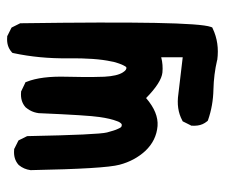

<svg xmlns="http://www.w3.org/2000/svg" viewBox="-66 -422 633 540"><g transform="rotate(-90 250.0 -152.5)"><path d="M350.1 142.1Q310.1 132.8 268.1 131.8Q222.7 130.9 182.1 116.7L179.7 115.7L178.2 113.8Q173.3 107.9 170.4 101.3Q167.5 94.7 166.5 87.2Q165.5 79.6 166 71.3V69.3L167 67.9L176.8 48.3L178.2 45.4L181.2 43.9Q212.9 26.9 255.4 33.2L358.4 45.4V-15.1Q347.2 -12.2 336.7 -11.5Q326.2 -10.7 315.4 -11.7Q287.6 -14.6 243.7 -57.6Q203.1 -22.5 165 -25.4Q124.5 -28.8 95.2 -59.6Q67.4 -89.8 56.2 -132.3Q44.9 -173.3 41 -381.8V-382.3V-382.8Q43.5 -401.4 55.2 -415.5L55.7 -416L56.2 -416.5Q72.8 -431.2 98.6 -428.7H100.6L102.1 -427.7L121.6 -418L124.5 -416.5L126 -413.6L135.7 -394L136.7 -392.1V-389.6Q140.6 -191.9 147 -167.5Q148.4 -162.6 149.7 -158.2Q150.9 -153.8 152.1 -149.9Q153.3 -146 154.5 -142.8Q155.8 -139.6 157 -137Q158.2 -134.3 159.2 -132.3Q161.1 -128.4 163.1 -127.2Q165 -126 168.5 -126Q169.4 -126 170.4 -126.5Q171.4 -127 172.6 -128.2Q173.8 -129.4 175.5 -132.1Q177.2 -134.8 178.7 -139.2Q186 -157.7 190.4 -189Q195.3 -220.7 201.2 -358.9V-359.4Q202.1 -366.2 204.1 -372.6Q206.1 -378.9 209.5 -384.8Q212.9 -390.6 217.3 -396L217.8 -396.5L218.3 -397Q234.9 -411.6 260.7 -409.2H262.2L264.2 -408.2L284.7 -398.4L288.1 -397L289.6 -393.1Q305.7 -352.5 303.7 -281.7Q303.2 -259.3 303 -239.7Q302.7 -220.2 303 -204.1Q303.2 -188 303.7 -175.3Q305.7 -138.7 315.9 -123Q323.2 -111.3 330.1 -113.3Q330.6 -113.3 331.3 -114Q332 -114.7 333 -116.5Q334 -118.2 335.2 -120.4Q336.4 -122.6 337.9 -126Q339.4 -129.4 340.8 -133.5Q342.3 -137.7 344 -143.3Q345.7 -148.9 346.7 -155.3Q356.4 -199.2 355.5 -277.3Q354.5 -357.4 370.1 -430.7L371.1 -434.1L373.5 -436Q390.1 -450.7 416 -448.2H418L419.4 -447.3L439 -437.5L441.9 -436L443.4 -433.1L453.1 -413.6L454.1 -411.6V-409.2Q457.5 -166 455.1 -33Q452.6 100.1 443.8 124.5L442.4 128.4L439 129.9Q398.9 148.9 351.1 142.6H350.6Z"/></g></svg>

Font: NaikaiFont
Style: Bold
Weight: 700
Version: Version 1.89